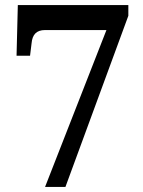

<svg xmlns="http://www.w3.org/2000/svg" viewBox="-20 -734 561 754"><path d="M157 0H237L484 -672V-714H50L45 -515H98L104 -564C107 -598 123 -616 157 -616H398Z"/></svg>

Font: Noto Serif Bengali SemiCondensed
Style: Bold
Weight: 700
Width: 4
Designer: Juan Bruce, Universal Thirst, Indian Type Foundry and the Monotype Design Team.
Foundry: Monotype Imaging Inc.
Version: Version 2.003